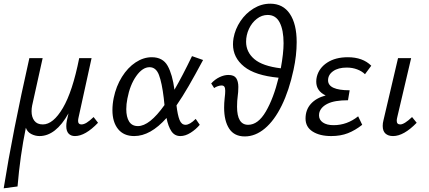

<svg xmlns="http://www.w3.org/2000/svg" viewBox="-29 -731 2324 1040"><path d="M502 -66Q433 6 377 6Q355 6 342.5 -7.5Q330 -21 330 -48Q330 -61 333 -77L342 -117Q273 6 185 6Q162 6 140.5 -5Q119 -16 111 -39Q80 112 66 279L-9 289Q39 -13 130 -416H202L145 -159Q142 -144 142 -128Q142 -97 157 -77Q172 -57 203 -57Q259 -57 311.5 -146Q364 -235 400 -416H467L397 -97Q394 -85 394 -76Q394 -57 412 -57Q425 -57 440.5 -66.5Q456 -76 478 -97Z M1031 -87 1053 -55Q1032 -30 1003.5 -12Q975 6 948 6Q917 6 899.5 -20Q882 -46 873 -92Q786 6 698 6Q641 6 610.5 -32Q580 -70 580 -134Q580 -167 587 -201Q600 -264 631.5 -314.5Q663 -365 705.5 -393Q748 -421 793 -421Q853 -421 879 -374.5Q905 -328 916 -245Q959 -319 1011 -427L1071 -406Q1026 -322 993 -265Q960 -208 927 -160Q933 -108 943.5 -81.5Q954 -55 976 -55Q999 -55 1031 -87ZM862 -162 858 -200Q848 -283 832 -325Q816 -367 781 -367Q743 -367 709 -319Q675 -271 661 -197Q655 -167 655 -140Q655 -97 670.5 -72.5Q686 -48 718 -48Q781 -48 862 -162Z M1578 -503Q1578 -431 1561 -353Q1537 -241 1497 -159.5Q1457 -78 1405.5 -35Q1354 8 1297 8Q1240 8 1212.5 -34Q1185 -76 1185 -148Q1185 -173 1188 -200Q1191 -223 1191 -239Q1191 -254 1186.5 -261Q1182 -268 1171 -268Q1162 -268 1150.5 -264Q1139 -260 1131 -254L1115 -279Q1135 -301 1160 -313Q1185 -325 1208 -325Q1239 -325 1250.5 -307.5Q1262 -290 1262 -260Q1262 -244 1261 -232.5Q1260 -221 1259 -214Q1255 -185 1255 -153Q1255 -55 1315 -55Q1369 -55 1411 -127Q1453 -199 1480 -310Q1353 -322 1293 -370.5Q1233 -419 1233 -491Q1233 -507 1236 -525Q1245 -574 1273.5 -616.5Q1302 -659 1344.5 -685Q1387 -711 1435 -711Q1504 -711 1541 -656Q1578 -601 1578 -503ZM1492 -361Q1507 -443 1507 -497Q1507 -568 1486 -609Q1465 -650 1421 -650Q1389 -650 1362 -629Q1335 -608 1319.5 -574.5Q1304 -541 1304 -505Q1304 -449 1348.5 -411Q1393 -373 1492 -361Z M1748 -296Q1748 -242 1865 -242L1856 -188Q1783 -188 1745 -169Q1707 -150 1700 -118Q1699 -114 1699 -106Q1699 -82 1720 -67.5Q1741 -53 1778 -53Q1851 -53 1911 -101L1933 -55Q1895 -25 1855.5 -9.5Q1816 6 1765 6Q1703 6 1664.5 -18.5Q1626 -43 1626 -89Q1626 -136 1654.5 -168Q1683 -200 1735 -214Q1684 -238 1684 -289Q1684 -302 1687 -315Q1699 -363 1743.5 -392Q1788 -421 1855 -421Q1936 -421 1982 -375L1948 -329Q1932 -345 1906 -355Q1880 -365 1849 -365Q1803 -365 1775.5 -345.5Q1748 -326 1748 -296Z M2044 -49Q2044 -64 2048 -79L2127 -416H2198L2123 -97Q2120 -85 2120 -77Q2120 -57 2139 -57Q2161 -57 2203 -97L2228 -66Q2158 6 2100 6Q2074 6 2059 -7.5Q2044 -21 2044 -49Z"/></svg>

Font: Ysabeau Medium
Style: Italic
Weight: 500
Italic angle: -12°
Designer: Christian Thalmann (Catharsis Fonts)
Version: Version 0.003